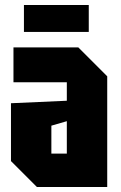

<svg xmlns="http://www.w3.org/2000/svg" viewBox="-20 -750 484 770"><path d="M24 -104V-336L248 -346V-420H34V-560H294L410 -444V0H128ZM186 -246V-134H248V-264ZM76 -622V-730H336V-622Z"/></svg>

Font: Tektur Condensed
Style: Bold
Weight: 700
Width: 3
Designer: Adam Jagosz
Foundry: Adam Jagosz
Version: Version 1.005;gftools[0.9.30]